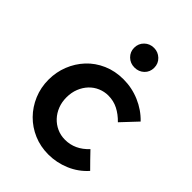

<svg xmlns="http://www.w3.org/2000/svg" viewBox="-217 -846 960 960"><g transform="rotate(45 263.5 -365.5)"><path d="M37 0ZM308 -101Q378 -101 431 -158Q450 -138 468.5 -119Q487 -100 507 -80Q468 -36 413.5 -13Q359 10 301 10Q245 10 197 -10.5Q149 -31 113.5 -67Q78 -103 57.5 -151.5Q37 -200 37 -256Q37 -309 56 -357Q75 -405 109.5 -442Q144 -479 193 -500.5Q242 -522 301 -522Q361 -522 416 -498.5Q471 -475 511 -433Q491 -412 472 -391.5Q453 -371 433 -350Q405 -379 373.5 -395Q342 -411 305 -411Q277 -411 251 -400Q225 -389 205.5 -368.5Q186 -348 174.5 -319.5Q163 -291 163 -256Q163 -223 174 -195Q185 -167 204.5 -146Q224 -125 250.5 -113Q277 -101 308 -101ZM298 -602Q268 -602 247.5 -622Q227 -642 227 -671Q227 -701 247.5 -721Q268 -741 298 -741Q327 -741 348 -721Q369 -701 369 -671Q369 -641 348.5 -621.5Q328 -602 298 -602Z"/></g></svg>

Font: Rosa Sans SemiBold
Style: Regular
Weight: 600
Designer: Pentagram / MCKL
Foundry: Pentagram / MCKL
Version: Version 1.005;September 16, 2019;FontCreator 11.5.0.2425 64-